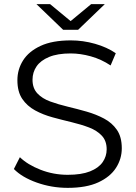

<svg xmlns="http://www.w3.org/2000/svg" viewBox="-20 -901 655 927"><path d="M307 6Q229 6 157.5 -19.5Q86 -45 47 -85L76 -142Q113 -106 175.5 -81.5Q238 -57 307 -57Q373 -57 414.5 -73.5Q456 -90 475.5 -118Q495 -146 495 -180Q495 -221 471.5 -246Q448 -271 410 -285.5Q372 -300 326 -311Q280 -322 234 -334.5Q188 -347 149.5 -368Q111 -389 87.5 -423.5Q64 -458 64 -514Q64 -566 91.5 -609.5Q119 -653 176 -679.5Q233 -706 322 -706Q381 -706 439 -689.5Q497 -673 539 -644L514 -585Q469 -615 418.5 -629Q368 -643 321 -643Q258 -643 217 -626Q176 -609 156.5 -580.5Q137 -552 137 -516Q137 -475 160.5 -450Q184 -425 222.5 -411Q261 -397 307 -386Q353 -375 398.5 -362Q444 -349 482.5 -328.5Q521 -308 544.5 -274Q568 -240 568 -185Q568 -134 540 -90.5Q512 -47 454.5 -20.5Q397 6 307 6ZM285 -757 156 -881H222L349 -776H293L420 -881H486L357 -757Z"/></svg>

Font: MOST Montserrat
Style: Regular
Weight: 400
Designer: Julieta Ulanovsky
Foundry: Julieta Ulanovsky
Version: Version 8.000;March 11, 2024;FontCreator 15.0.0.2926 64-bit